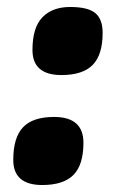

<svg xmlns="http://www.w3.org/2000/svg" viewBox="-20 -516 351 550"><path d="M18 -58Q18 -122 46 -151.5Q74 -181 135 -181Q219 -181 219 -107Q219 -44 190.5 -15Q162 14 101 14Q18 14 18 -58ZM73 -373Q73 -437 101.5 -466.5Q130 -496 181 -496Q232 -496 253 -478.5Q274 -461 274 -422Q274 -359 245.5 -330Q217 -301 156 -301Q73 -301 73 -373Z"/></svg>

Font: Fugaz One
Style: Regular
Weight: 400
Designer: Daniel Hernandez
Foundry: Daniel Hernandez
Version: Version 1.002